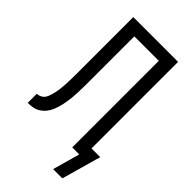

<svg xmlns="http://www.w3.org/2000/svg" viewBox="-270 -810 1043 1043"><g transform="rotate(45 251.5 -289.0)"><path d="M368 157 412 0H358V-665H170V-307Q170 -288 169.5 -268.5Q169 -249 168.5 -229.5Q168 -210 166 -190.5Q164 -171 160.5 -151.5Q157 -132 152 -113.5Q147 -95 139.5 -77Q132 -59 119.5 -43.5Q107 -28 90.5 -17.5Q74 -7 55 -3.5Q36 0 16 0V-70Q27 -70 38 -74.5Q49 -79 56.5 -87Q64 -95 68.5 -105.5Q73 -116 76 -127Q79 -138 81.5 -149Q84 -160 85.5 -171Q87 -182 88 -193.5Q89 -205 90 -216.5Q91 -228 91 -239Q91 -250 91.5 -261.5Q92 -273 92 -284Q92 -295 92 -307V-735H436V-70H503L439 157Z"/></g></svg>

Font: Iosevka Custom
Style: Regular
Weight: 400
Monospace: yes
Designer: Belleve Invis
Foundry: Belleve Invis
Version: Version 32.5.0; ttfautohint (v1.8.4)